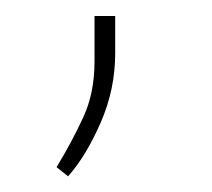

<svg xmlns="http://www.w3.org/2000/svg" viewBox="-20 -99 271 245"><path d="M100.6 -20.5V-78.6H127V-31.2Q127 15.1 108.4 57.6Q89.8 100.1 66.9 126L52.2 114.3Q72.3 81.1 86.4 50.3Q100.6 19.5 100.6 -20.5Z"/></svg>

Font: Vazirmatn FD NL Thin
Style: Regular
Weight: 100
Designer: Saber Rastikerdar
Foundry: Saber Rastikerdar
Version: Version 33.003